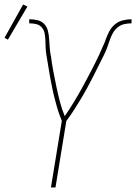

<svg xmlns="http://www.w3.org/2000/svg" viewBox="-41 -828 601 848"><path d="M184 0 232 -294Q227 -308 221.5 -322Q216 -336 212 -350.5Q208 -365 204 -379.5Q200 -394 196.5 -408.5Q193 -423 190 -438Q187 -453 184 -468Q181 -483 178.5 -498Q176 -513 173.5 -528Q171 -543 168.5 -558Q166 -573 163.5 -588Q161 -603 160.5 -618.5Q160 -634 159.5 -650Q159 -666 156 -681Q153 -696 143.5 -707Q134 -718 119 -721.5Q104 -725 88 -725V-743Q106 -743 124 -739Q142 -735 154 -722.5Q166 -710 170.5 -692Q175 -674 176 -656Q177 -638 178.5 -619.5Q180 -601 183 -583L184 -581Q188 -547 194.5 -513Q201 -479 208 -445.5Q215 -412 223.5 -379Q232 -346 245 -315Q267 -347 287 -380Q307 -413 325.5 -447Q344 -481 362 -515.5Q380 -550 396 -584L397 -586Q404 -601 410.5 -616.5Q417 -632 424 -647V-649Q431 -668 440 -686.5Q449 -705 465 -719Q481 -733 501 -738Q521 -743 540 -743V-725Q524 -725 508 -721.5Q492 -718 478.5 -707Q465 -696 457 -681Q449 -666 443.5 -650Q438 -634 432.5 -618.5Q427 -603 419.5 -588Q412 -573 404.5 -558Q397 -543 389.5 -528Q382 -513 374.5 -498Q367 -483 359 -468Q351 -453 343 -438Q335 -423 326.5 -408.5Q318 -394 309 -379.5Q300 -365 291 -350.5Q282 -336 272.5 -322Q263 -308 252 -294L204 0ZM-6 -653 -21 -661 61 -808 80 -799Z"/></svg>

Font: Iosevka Thin Oblique
Style: Regular
Weight: 100
Italic angle: -9°
Monospace: yes
Designer: Belleve Invis
Foundry: Belleve Invis
Version: Version 32.5.0; ttfautohint (v1.8.4)